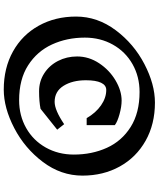

<svg xmlns="http://www.w3.org/2000/svg" viewBox="71 -918 866 1049"><g transform="rotate(90 504.5 -393.0)"><path d="M939 -410Q939 -293 864.5 -194Q790 -95 679.5 -37.5Q569 20 469 20Q351 20 260.5 -30.5Q170 -81 120 -171Q70 -261 70 -375Q70 -492 144.5 -591.5Q219 -691 329.5 -748.5Q440 -806 540 -806Q658 -806 748.5 -755Q839 -704 889 -614Q939 -524 939 -410ZM185 -423Q185 -325 222.5 -243.5Q260 -162 336.5 -113Q413 -64 527 -64Q611 -64 679 -102.5Q747 -141 785.5 -209.5Q824 -278 824 -363Q824 -462 787 -543.5Q750 -625 673 -673.5Q596 -722 482 -722Q398 -722 330 -683.5Q262 -645 223.5 -576.5Q185 -508 185 -423ZM663 -587V-433H625Q596 -483 555 -511.5Q514 -540 471 -540Q445 -540 431.5 -511.5Q418 -483 418 -429Q418 -355 448.5 -306.5Q479 -258 536 -258Q581 -258 658 -310L688 -272L574 -181Q534 -173 478 -173Q424 -173 380.5 -201Q337 -229 312.5 -276.5Q288 -324 288 -381Q288 -445 325 -501Q362 -557 418.5 -590.5Q475 -624 529 -624Q562 -624 603.5 -612.5Q645 -601 663 -587Z"/></g></svg>

Font: Inknut Antiqua
Style: Regular
Weight: 400
Designer: Claus Eggers Sørensen
Foundry: Claus Eggers Sørensen
Version: Version 1.003; ttfautohint (v1.8.2) -l 8 -r 50 -G 200 -x 14 